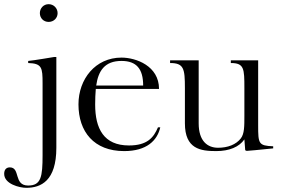

<svg xmlns="http://www.w3.org/2000/svg" viewBox="-100 -710 1359 920"><path d="M91 -647C91 -671 109 -690 133 -690C157 -690 176 -671 176 -647C176 -623 157 -605 133 -605C109 -605 91 -623 91 -647ZM104 33V-311C104 -386 101 -406 35 -408V-418C60 -420 160 -437 160 -437H170V-2C170 157 96 190 26 190C-6 190 -80 172 -80 123C-80 101 -68 92 -53 92C-1 92 -36 179 35 179C97 179 104 137 104 33Z M480 0ZM662 -284H359C357 -261 356 -235 356 -209C356 -94 397 -13 518 -13C605 -13 636 -50 657 -100H668C654 -37 603 14 495 14C350 14 276 -79 276 -210C276 -331 357 -434 482 -434C552 -434 662 -394 662 -284ZM482 -418C402 -418 371 -371 361 -300H586C586 -380 554 -418 482 -418Z M964 0ZM852 -421V-119C852 -34 894 -2 945 -2C991 -2 1031 -17 1054 -47C1071 -69 1071 -105 1071 -155V-288C1071 -381 1070 -408 1006 -408V-421H1137V-109C1137 -21 1139 -12 1209 -9V1C1147 8 1082 13 1082 13L1075 10L1071 -42C1046 -6 999 14 936 14C861 14 786 4 786 -119V-288C786 -381 781 -408 715 -408V-421Z"/></svg>

Font: Open Baskerville 0.0.53
Style: Normal
Weight: 400
Designer: Isaac Moore, James Puckett, Rob Mientjes
Foundry: The Open Baskerville Project
Version: 0.0.53 (g939f078)